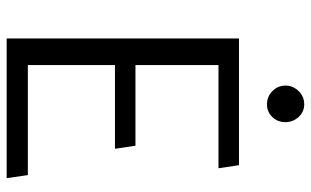

<svg xmlns="http://www.w3.org/2000/svg" viewBox="-194 -716 911 562"><g transform="rotate(90 261.0 -435.5)"><path d="M502 0 493 -62H171V-317H416L407 -377H171V-620H473L464 -680H93V0ZM286 -762Q308 -762 323 -777.5Q338 -793 338 -816Q338 -838 323 -854.5Q308 -871 286 -871Q263 -871 247 -854.5Q231 -838 231 -816Q231 -794 247 -778Q263 -762 286 -762Z"/></g></svg>

Font: Catamaran
Style: Regular
Weight: 400
Designer: Pria Ravichandran
Version: Version 2.000